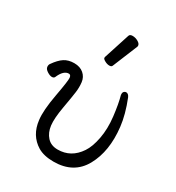

<svg xmlns="http://www.w3.org/2000/svg" viewBox="-185 -878 929 1011"><g transform="rotate(30 279.0 -373.0)"><path d="M304 -752Q307 -764 324.5 -764Q342 -764 358.5 -754.5Q375 -745 375 -732Q375 -729 374 -727L312 -576Q309 -567 295.5 -567Q282 -567 267.5 -575Q253 -583 253 -589.5Q253 -596 254 -597ZM426 -464V-468Q425 -478 430.5 -484Q436 -490 443 -490Q457 -490 465 -472Q499 -387 507 -316Q523 -176 469.5 -79Q416 18 294 18Q235 18 198 -4Q129 -46 119 -134Q112 -189 130.5 -289.5Q149 -390 147 -407Q145 -424 133 -424Q101 -424 79 -372Q75 -364 63 -364Q51 -364 34.5 -374.5Q18 -385 16.5 -397.5Q15 -410 21 -418Q46 -454 70.5 -470Q95 -486 130.5 -486Q166 -486 188 -467Q210 -448 213.5 -418.5Q217 -389 213 -358.5Q209 -328 196 -254.5Q183 -181 188 -140.5Q193 -100 216.5 -74Q240 -48 281 -48Q362 -48 410 -120Q433 -154 444.5 -214Q456 -274 447.5 -346Q439 -418 426 -464Z"/></g></svg>

Font: QiushuiShotai
Style: Regular
Weight: 600
Designer: Fontworks Inc.
Foundry: Fontworks Inc.
Version: Version 1.250